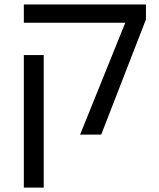

<svg xmlns="http://www.w3.org/2000/svg" viewBox="-20 -598 706 853"><path d="M429.7 0H335.9L536.6 -497.1H85.9V-578.1H628.4V-511.7ZM174.3 235.4H85.9V-353.5H174.3Z"/></svg>

Font: Lunasima
Style: Regular
Weight: 400
Designer: The DocRepair Project, Monotype Design Team
Foundry: Google
Version: Version 2.009